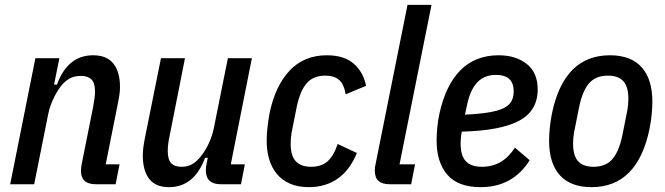

<svg xmlns="http://www.w3.org/2000/svg" viewBox="-20 -760 2744 792"><path d="M22 0 126 -520H225L203 -411H215Q259 -532 364 -532Q420 -532 447.5 -498Q475 -464 475 -400Q475 -383 471.5 -362Q468 -341 464 -322L416 -82H473L457 0H375Q314 0 314 -55Q314 -71 318 -88L364 -318Q367 -335 369.5 -352Q372 -369 372 -383Q372 -418 357 -432.5Q342 -447 314 -447Q287 -447 267 -436Q247 -425 230 -403Q212 -379 198.5 -349Q185 -319 179 -290L121 0Z M743 -520 680 -201Q672 -166 672 -137Q672 -102 686 -87Q700 -72 729 -72Q755 -72 774 -83.5Q793 -95 810 -117Q829 -141 842.5 -171.5Q856 -202 862 -231L920 -520H1019L932 -82H990L974 0H891Q829 0 829 -58Q829 -65 830 -72.5Q831 -80 833 -88L837 -109H826Q781 12 677 12Q622 12 595.5 -22Q569 -56 569 -120Q569 -137 572 -157.5Q575 -178 579 -197L644 -520Z M1254 12Q1209 12 1176 -2.5Q1143 -17 1122 -42.5Q1101 -68 1090.5 -103Q1080 -138 1080 -180Q1080 -205 1083.5 -235.5Q1087 -266 1092 -293Q1115 -405 1174.5 -468.5Q1234 -532 1328 -532Q1400 -532 1439.5 -497Q1479 -462 1490 -406L1406 -371Q1399 -412 1379 -430Q1359 -448 1321 -448Q1273 -448 1245.5 -417Q1218 -386 1204 -319L1183 -214Q1181 -203 1180 -190.5Q1179 -178 1179 -167Q1179 -117 1200.5 -94.5Q1222 -72 1263 -72Q1305 -72 1330.5 -94Q1356 -116 1373 -166L1452 -129Q1424 -59 1373.5 -23.5Q1323 12 1254 12Z M1588 0Q1557 0 1541.5 -13.5Q1526 -27 1526 -57Q1526 -64 1527 -71.5Q1528 -79 1530 -87L1661 -740H1760L1628 -82H1692L1676 0Z M1963 12Q1869 12 1825 -39.5Q1781 -91 1781 -180Q1781 -205 1784 -236Q1787 -267 1793 -293Q1819 -410 1880 -471Q1941 -532 2037 -532Q2107 -532 2152.5 -496.5Q2198 -461 2198 -391Q2198 -303 2121.5 -262Q2045 -221 1885 -217Q1882 -203 1881 -190Q1880 -177 1880 -168Q1880 -118 1901.5 -95Q1923 -72 1968 -72Q2054 -72 2104 -151L2165 -99Q2095 12 1963 12ZM2026 -451Q1978 -451 1949 -420.5Q1920 -390 1907 -329L1898 -287Q1958 -290 1997 -296.5Q2036 -303 2058.5 -314.5Q2081 -326 2090 -343Q2099 -360 2099 -383Q2099 -451 2026 -451Z M2420 12Q2334 12 2289.5 -37Q2245 -86 2245 -180Q2245 -203 2248 -233.5Q2251 -264 2257 -293Q2307 -532 2496 -532Q2582 -532 2626.5 -483Q2671 -434 2671 -340Q2671 -317 2668 -286.5Q2665 -256 2659 -227Q2609 12 2420 12ZM2428 -72Q2478 -72 2505.5 -103Q2533 -134 2547 -201L2568 -306Q2570 -317 2571 -329Q2572 -341 2572 -352Q2572 -403 2551 -425.5Q2530 -448 2488 -448Q2438 -448 2410.5 -417Q2383 -386 2369 -319L2348 -214Q2346 -203 2345 -191Q2344 -179 2344 -168Q2344 -117 2365 -94.5Q2386 -72 2428 -72Z"/></svg>

Font: IBM Plex Sans Condensed Medium
Style: Italic
Weight: 500
Width: 3
Italic angle: -11°
Designer: Mike Abbink, Paul van der Laan, Pieter van Rosmalen
Foundry: Bold Monday
Version: Version 1.3